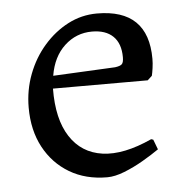

<svg xmlns="http://www.w3.org/2000/svg" viewBox="-42 -505 539 557"><g transform="rotate(-5 228.0 -226.0)"><path d="M249 12Q186 12 139 -16Q92 -44 65.5 -93.5Q39 -143 39 -209Q39 -260 56.5 -306Q74 -352 105 -387.5Q136 -423 175.5 -443.5Q215 -464 260 -464Q409 -464 409 -319Q409 -306 407 -292Q405 -278 403 -270L390 -258H114Q113 -169 146.5 -117.5Q180 -66 241 -57.5Q302 -49 385 -87L391 -85L402 -56Q382 -42 354.5 -26Q327 -10 299 1Q271 12 249 12ZM118 -295 299 -304Q314 -306 319 -311Q324 -316 324 -331Q324 -371 302.5 -392Q281 -413 241 -413Q195 -413 161 -381.5Q127 -350 118 -295Z"/></g></svg>

Font: Alegreya
Style: Regular
Weight: 400
Designer: Juan Pablo del Peral
Foundry: Huerta Tipografica
Version: Version 2.009